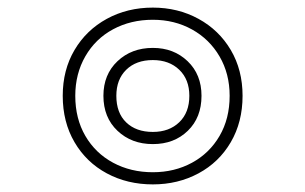

<svg xmlns="http://www.w3.org/2000/svg" viewBox="-20 -535 803 505"><path d="M145 -283Q145 -351 176 -403.5Q207 -456 261 -485.5Q315 -515 382 -515Q448 -515 502 -485.5Q556 -456 587 -403.5Q618 -351 618 -283Q618 -214 587 -161Q556 -108 502 -79Q448 -50 382 -50Q315 -50 261 -79Q207 -108 176 -161Q145 -214 145 -283ZM584 -283Q584 -341 557.5 -386.5Q531 -432 485 -457.5Q439 -483 382 -483Q324 -483 277.5 -458Q231 -433 204.5 -387Q178 -341 178 -283Q178 -223 204.5 -177.5Q231 -132 277.5 -107Q324 -82 382 -82Q439 -82 485 -107Q531 -132 557.5 -177.5Q584 -223 584 -283ZM252 -283Q252 -339 289 -374Q326 -409 382 -409Q437 -409 473.5 -374Q510 -339 510 -283Q510 -226 474 -191Q438 -156 382 -156Q326 -156 289 -191Q252 -226 252 -283ZM478 -283Q478 -326 451.5 -351.5Q425 -377 382 -377Q338 -377 312 -351.5Q286 -326 286 -283Q286 -238 312 -213Q338 -188 382 -188Q425 -188 451.5 -213.5Q478 -239 478 -283Z"/></svg>

Font: Maitree ExtraLight
Style: Regular
Weight: 250
Designer: CadsonDemak Team
Foundry: CadsonDemak
Version: Version 1.002